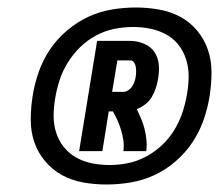

<svg xmlns="http://www.w3.org/2000/svg" viewBox="-20 -917 584 512"><path d="M191 -514 239 -808H327Q346 -808 364 -800.5Q382 -793 392 -778Q402 -763 403.5 -743.5Q405 -724 401 -704Q399 -692 395 -680.5Q391 -669 384.5 -658Q378 -647 367.5 -639Q357 -631 345 -626Q351 -613 356.5 -600Q362 -587 365.5 -573Q369 -559 370.5 -544Q372 -529 370 -514H309Q311 -529 309 -543Q307 -557 303 -570Q299 -583 293.5 -595.5Q288 -608 281 -620H270L253 -514ZM279 -672H309Q315 -672 321.5 -676Q328 -680 332 -686Q336 -692 338.5 -699Q341 -706 342 -713Q343 -720 343 -726.5Q343 -733 342 -739Q341 -745 337.5 -750.5Q334 -756 327 -756H293ZM264 -425Q232 -425 201.5 -430.5Q171 -436 145.5 -450Q120 -464 100.5 -487Q81 -510 71.5 -538Q62 -566 62 -597.5Q62 -629 67 -661Q72 -693 83 -724.5Q94 -756 112.5 -784Q131 -812 158 -835Q185 -858 215 -872Q245 -886 277.5 -891.5Q310 -897 342 -897Q374 -897 404.5 -891.5Q435 -886 461 -872Q487 -858 506 -835Q525 -812 534.5 -784Q544 -756 544 -724.5Q544 -693 539 -661Q534 -629 523 -597.5Q512 -566 493.5 -538Q475 -510 448.5 -487Q422 -464 391.5 -450Q361 -436 328.5 -430.5Q296 -425 264 -425ZM272 -477Q297 -477 321.5 -482Q346 -487 369.5 -499.5Q393 -512 412.5 -530.5Q432 -549 445.5 -571.5Q459 -594 467 -618.5Q475 -643 479 -668Q483 -691 483 -714.5Q483 -738 476 -759.5Q469 -781 455.5 -798Q442 -815 422.5 -825.5Q403 -836 381 -840.5Q359 -845 335 -845Q310 -845 285 -840Q260 -835 236.5 -822.5Q213 -810 194 -791.5Q175 -773 161 -750.5Q147 -728 139 -703.5Q131 -679 127 -654Q123 -631 123 -607.5Q123 -584 130 -562.5Q137 -541 151 -524Q165 -507 184 -496.5Q203 -486 225.5 -481.5Q248 -477 272 -477Z"/></svg>

Font: Iosevka Term Curly Oblique
Style: Bold
Weight: 700
Italic angle: -9°
Designer: Belleve Invis
Foundry: Belleve Invis
Version: Version 32.3.0